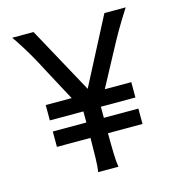

<svg xmlns="http://www.w3.org/2000/svg" viewBox="-102 -766 790 855"><g transform="rotate(-15 293.0 -338.5)"><path d="M97.7 -349.1H217.3L139.6 -494.1Q127.4 -517.1 116 -538.8Q104.5 -560.5 91.6 -582.5Q78.6 -604.5 64 -627.9Q49.3 -651.4 31.2 -677.2H129.4L296.9 -370.6L456.1 -677.2H554.2Q535.2 -647.9 520.8 -624Q506.3 -600.1 494.1 -578.9Q481.9 -557.6 470.9 -537.1Q460 -516.6 447.8 -494.1L370.1 -349.1H492.2V-278.3H333V-227.1H492.2V-156.2H333Q333 -103.5 334.2 -63.2Q335.4 -22.9 339.4 0H246.1Q250 -22.9 251 -63.2Q252 -103.5 252.4 -156.2H97.7V-227.1H252.4V-278.3H97.7Z"/></g></svg>

Font: Andika Basic
Style: Regular
Weight: 400
Designer: Annie Olsen & Victor Gaultney
Foundry: SIL International
Version: Version 1.000